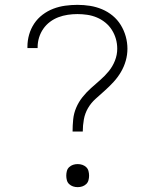

<svg xmlns="http://www.w3.org/2000/svg" viewBox="-20 -763 640 791"><path d="M279 -221Q279 -246 281.5 -271Q284 -296 294 -319.5Q304 -343 320 -363Q336 -383 355 -400Q374 -417 393 -433.5Q412 -450 428 -469.5Q444 -489 453.5 -513Q463 -537 463 -562Q463 -583 457.5 -602.5Q452 -622 441 -639.5Q430 -657 414 -670Q398 -683 379 -691Q360 -699 339.5 -702Q319 -705 299 -705Q279 -705 259 -702Q239 -699 220.5 -692Q202 -685 186 -673Q170 -661 158.5 -644.5Q147 -628 141 -608.5Q135 -589 135 -569V-565H93V-571Q93 -596 100 -620.5Q107 -645 121 -666Q135 -687 155.5 -702.5Q176 -718 199.5 -727Q223 -736 248.5 -739.5Q274 -743 299 -743Q325 -743 350.5 -739Q376 -735 400 -725Q424 -715 444 -698.5Q464 -682 477.5 -660Q491 -638 498 -613Q505 -588 505 -562Q505 -537 498 -512.5Q491 -488 478 -466Q465 -444 448 -425.5Q431 -407 412 -390Q393 -373 374 -356Q355 -339 342.5 -317.5Q330 -296 325.5 -271Q321 -246 321 -221ZM300 8Q290 8 281 5Q272 2 265 -4.5Q258 -11 255.5 -20.5Q253 -30 253 -39Q253 -49 255.5 -58.5Q258 -68 265 -74.5Q272 -81 281 -84Q290 -87 300 -87Q310 -87 319 -84Q328 -81 335 -74.5Q342 -68 344.5 -58.5Q347 -49 347 -39Q347 -30 344.5 -20.5Q342 -11 335 -4.5Q328 2 319 5Q310 8 300 8Z"/></svg>

Font: Iosevka Extralight Extended
Style: Regular
Weight: 200
Width: 7
Monospace: yes
Designer: Belleve Invis
Foundry: Belleve Invis
Version: Version 32.5.0; ttfautohint (v1.8.4)